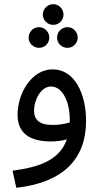

<svg xmlns="http://www.w3.org/2000/svg" viewBox="-20 -669 487 919"><path d="M235 -550C262 -550 284 -572 284 -599C284 -626 262 -649 235 -649C207 -649 185 -626 185 -599C185 -572 207 -550 235 -550ZM167 -440C194 -440 216 -462 216 -489C216 -516 194 -539 167 -539C139 -539 117 -516 117 -489C117 -462 139 -440 167 -440ZM303 -440C330 -440 352 -462 352 -489C352 -516 330 -539 303 -539C275 -539 253 -516 253 -489C253 -462 275 -440 303 -440ZM58 230C278 205 392 96 392 -91C392 -217 339 -337 232 -337C130 -337 64 -221 64 -119C64 -33 121 8 223 8C249 8 276 5 300 -2C264 99 167 131 40 148ZM143 -139C143 -193 177 -255 224 -255C280 -255 314 -180 314 -97C314 -92 314 -87 314 -83C289 -75 259 -71 232 -71C167 -71 143 -97 143 -139Z"/></svg>

Font: Noto Sans Arabic
Style: Regular
Weight: 400
Designer: Monotype Design Team, Nadine Chahine, Nizar Qandah and Khaled Hosny
Foundry: Monotype Imaging Inc.
Version: Version 2.012